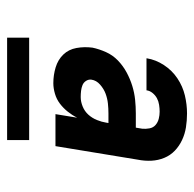

<svg xmlns="http://www.w3.org/2000/svg" viewBox="-23 -710 546 540"><g transform="rotate(90 250.0 -440.0)"><path d="M214 -317Q191 -317 169.5 -323.5Q148 -330 133.5 -345Q119 -360 115 -382Q111 -404 114 -427Q118 -446 126.5 -465Q135 -484 150 -498.5Q165 -513 183.5 -523Q202 -533 221.5 -539Q241 -545 260.5 -547Q280 -549 299 -549H339L342 -567Q343 -577 341 -587.5Q339 -598 331.5 -604.5Q324 -611 314 -613.5Q304 -616 294 -616Q285 -616 275 -614.5Q265 -613 256.5 -608.5Q248 -604 241.5 -596Q235 -588 234 -579H144V-580Q148 -605 163 -628Q178 -651 200.5 -666Q223 -681 248.5 -687Q274 -693 299 -693Q319 -693 338 -690Q357 -687 374 -679Q391 -671 404 -658.5Q417 -646 424 -629Q431 -612 432 -593Q433 -574 429 -554L391 -323H301L311 -384Q304 -370 294 -357.5Q284 -345 271.5 -335.5Q259 -326 243.5 -321.5Q228 -317 214 -317ZM253 -394Q266 -394 279.5 -399.5Q293 -405 302.5 -415.5Q312 -426 317.5 -439.5Q323 -453 325 -466L326 -472H299Q285 -472 271 -470.5Q257 -469 243.5 -464Q230 -459 218 -448.5Q206 -438 204 -424Q203 -416 207.5 -409Q212 -402 219.5 -399Q227 -396 235.5 -395Q244 -394 253 -394ZM86 -187V-249H374V-187Z"/></g></svg>

Font: Iosevka Oblique
Style: Bold
Weight: 700
Italic angle: -9°
Monospace: yes
Designer: Belleve Invis
Foundry: Belleve Invis
Version: Version 32.5.0; ttfautohint (v1.8.4)